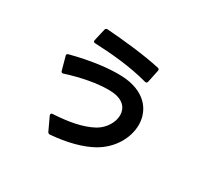

<svg xmlns="http://www.w3.org/2000/svg" viewBox="-149 -909 1298 1208"><g transform="rotate(30 500.0 -304.5)"><path d="M329 73H331C448 64 554 36 626 -5C728 -63 785 -165 785 -259C785 -367 709 -465 540 -472C443 -476 317 -459 179 -423C172 -421 168 -417 168 -411C168 -409 168 -408 169 -406L195 -311C197 -304 201 -301 207 -301C208 -301 210 -301 213 -302C328 -339 431 -356 508 -356C517 -356 525 -356 534 -355C618 -350 653 -305 653 -253C653 -202 619 -145 565 -113C486 -69 384 -54 281 -48C273 -48 269 -44 269 -38C269 -36 269 -34 270 -31L314 63C317 69 322 73 329 73ZM298 -670 278 -583C276 -573 280 -567 290 -567C410 -562 553 -550 683 -514C692 -512 698 -515 700 -524L719 -614C721 -623 718 -629 709 -631C592 -657 438 -673 314 -682C305 -682 300 -678 298 -670Z"/></g></svg>

Font: LINE Seed JP_OTF Bold
Style: Regular
Weight: 700
Designer: LINE & Fontrix & Fontworks
Version: Version 1.009